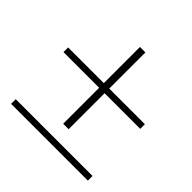

<svg xmlns="http://www.w3.org/2000/svg" viewBox="-160 -746 886 886"><g transform="rotate(45 283.5 -303.0)"><path d="M32.2 0ZM31.7 0V-30.3H532.7V0ZM534.7 -370.1V-339.8H302.2V-105H266.6V-339.8H33.7V-370.1H266.6V-606H302.2V-370.1Z"/></g></svg>

Font: TypoPRO Playfair Display SC
Style: Regular
Weight: 900
Designer: Claus Eggers Sørensen
Foundry: Claus Eggers Sørensen
Version: Version 1.004;PS 001.004;hotconv 1.0.70;makeotf.lib2.5.58329